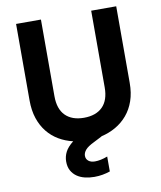

<svg xmlns="http://www.w3.org/2000/svg" viewBox="-97 -775 891 1065"><g transform="rotate(-10 348.5 -242.5)"><path d="M67 -698H207V-266Q207 -194 244 -157Q281 -120 348 -120Q416 -120 453 -157Q490 -194 490 -266V-698H631V-267Q631 -210 615.5 -165.5Q600 -121 572 -88Q544 -55 506.5 -33.5Q469 -12 425 -2V-1L378 23Q343 40 329.5 56Q316 72 316 89Q316 107 329.5 118Q343 129 366 129Q398 129 437 114V198Q417 205 394.5 209Q372 213 348 213Q321 213 295.5 207Q270 201 250.5 187.5Q231 174 219.5 153Q208 132 208 102Q208 74 221 48.5Q234 23 266 -2Q223 -12 186.5 -33.5Q150 -55 123.5 -88Q97 -121 82 -165.5Q67 -210 67 -267Z"/></g></svg>

Font: SVN-Poppins SemiBold
Style: Regular
Weight: 600
Designer: Ninad Kale (Devanagari), Jonny Pinhorn (Latin)
Foundry: Indian Type Foundry
Version: Version 3.002 2017